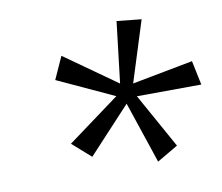

<svg xmlns="http://www.w3.org/2000/svg" viewBox="-54 -792 603 522"><g transform="rotate(-10 247.5 -531.0)"><path d="M343 -333 286 -503 169 -377 118 -422 262 -528 106 -600 134 -662 278 -560 298 -729 366 -722 313 -554 481 -586 495 -519 317 -518 401 -367Z"/></g></svg>

Font: Ysabeau Infant
Style: Italic
Weight: 400
Italic angle: -12°
Designer: Christian Thalmann (Catharsis Fonts)
Version: Version 2.001;gftools[0.9.30]; featfreeze: ss01,ss02,lnum